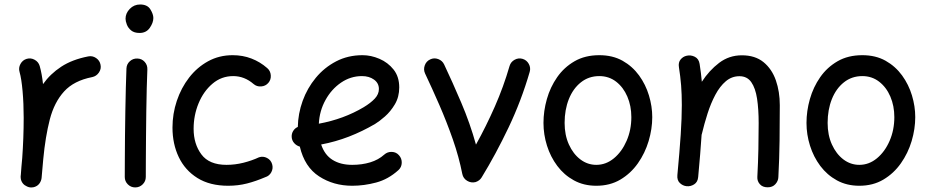

<svg xmlns="http://www.w3.org/2000/svg" viewBox="-20 -777 4083 843"><path d="M112.3 45.9Q105.5 44.9 99.1 42Q76.2 32.2 71.3 8.3Q71.3 7.8 71.3 7.3Q71.3 6.8 71.3 6.3Q70.3 1 70.8 -4.9Q70.8 -6.3 71.3 -7.8Q72.8 -26.9 74.2 -45.9Q75.7 -64.9 77.6 -83.5Q80.6 -125 82.3 -170.2Q84 -215.3 84 -259.8Q84 -322.3 79.1 -377.2Q74.2 -432.1 65.9 -460.9Q60.5 -479 69.8 -496.1Q79.1 -513.2 97.2 -518.6Q115.2 -523.9 132.1 -514.6Q148.9 -505.4 154.3 -487.3Q159.2 -470.2 162.8 -450.2Q166.5 -430.2 168.9 -407.7Q200.7 -452.6 248.8 -484.1Q296.9 -515.6 367.2 -529.3Q385.7 -533.2 401.9 -522.2Q418 -511.2 421.4 -492.7Q425.3 -474.6 414.3 -458.5Q403.3 -442.4 384.8 -438.5Q304.7 -422.9 261.5 -375.5Q218.3 -328.1 198.7 -252.7Q179.2 -177.2 169.9 -78.1Q166.5 -33.2 162.6 4.4Q162.1 10.3 159.7 16.1Q159.7 16.1 159.7 16.6Q159.2 17.1 159.2 17.6Q149.9 40.5 125.5 45.4Q124.5 45.4 124 45.4Q124 45.4 123.5 45.4Q118.2 46.4 112.3 45.9Z M531.2 -694.8Q531.2 -718.8 549.8 -738Q568.4 -757.3 595.2 -757.3Q627 -757.3 640.1 -736.1Q653.3 -714.8 653.3 -698.2Q653.3 -677.2 637.7 -654.8Q622.1 -632.3 592.8 -632.3Q569.3 -632.3 555.9 -643.3Q542.5 -654.3 536.9 -669.2Q531.2 -684.1 531.2 -694.8ZM583.5 -520Q602.5 -519.5 615.2 -505.4Q627.9 -491.2 627 -472.2Q625.5 -438.5 624.3 -390.1Q623 -341.8 622.3 -286.9Q621.6 -231.9 621.1 -177.7Q620.6 -123.5 620.4 -77.1Q620.1 -30.8 620.1 0Q620.1 19 606.4 32.5Q592.8 45.9 573.7 45.9Q554.7 45.9 541.3 32.5Q527.8 19 527.8 0Q527.8 -30.8 528.1 -77.4Q528.3 -124 528.8 -178.5Q529.3 -232.9 530.3 -288.1Q531.2 -343.3 532.5 -392.3Q533.7 -441.4 535.2 -476.6Q536.1 -495.6 550.3 -508.3Q564.5 -521 583.5 -520Z M1158.2 -413.1Q1146 -398.9 1126.7 -397.5Q1107.4 -396 1093.3 -408.2Q1053.2 -442.9 1003.9 -442.9Q952.1 -442.9 912.8 -409.4Q873.5 -376 851.8 -323.2Q830.1 -270.5 830.1 -211.4Q830.1 -145 864.3 -99.1Q898.4 -53.2 974.6 -53.2Q1012.2 -53.2 1049.1 -62.5Q1085.9 -71.8 1117.2 -86.4Q1135.3 -92.3 1152.3 -83.5Q1169.4 -74.7 1174.8 -56.2Q1180.2 -38.1 1171.4 -21.2Q1162.6 -4.4 1144.5 1Q1103.5 18.6 1064.5 28.6Q1025.4 38.6 981.9 38.6Q901.4 38.6 846.9 4.6Q792.5 -29.3 764.9 -87.2Q737.3 -145 737.3 -216.8Q737.3 -277.3 756.3 -334.2Q775.4 -391.1 810.3 -436.3Q845.2 -481.4 893.8 -508.1Q942.4 -534.7 1001.5 -534.7Q1045.9 -534.7 1084 -520Q1122.1 -505.4 1153.3 -478Q1167.5 -465.8 1168.9 -446.5Q1170.4 -427.2 1158.2 -413.1Z M1729 -29.8Q1684.6 10.3 1631.6 24.4Q1578.6 38.6 1526.4 38.6Q1444.3 38.6 1380.9 -2.7Q1317.4 -43.9 1296.4 -133.3Q1282.2 -137.2 1272 -148.4Q1261.7 -159.7 1260.7 -175.3Q1259.8 -189.9 1267.3 -202.1Q1274.9 -214.4 1287.6 -219.7Q1288.6 -277.8 1308.8 -334Q1329.1 -390.1 1366.5 -435.3Q1403.8 -480.5 1455.8 -507.6Q1507.8 -534.7 1571.8 -534.7Q1608.9 -534.7 1646 -518.8Q1683.1 -502.9 1708 -471.7Q1732.9 -440.4 1732.9 -393.1Q1732.9 -351.6 1713.9 -319.3Q1694.8 -287.1 1669.9 -265.4Q1645 -243.7 1627 -232.9Q1571.3 -200.2 1512 -177.2Q1452.6 -154.3 1390.1 -142.6Q1405.3 -96.7 1440.2 -75Q1475.1 -53.2 1526.4 -53.2Q1569.3 -53.2 1605.5 -64.2Q1641.6 -75.2 1667 -98.1Q1681.2 -110.8 1700.4 -110.1Q1719.7 -109.4 1731.9 -95.2Q1744.6 -81.1 1743.9 -61.8Q1743.2 -42.5 1729 -29.8ZM1569.3 -442.9Q1519.5 -442.9 1477.5 -414.3Q1435.5 -385.7 1409.2 -338.1Q1382.8 -290.5 1379.9 -233.9Q1488.8 -253.9 1576.7 -306.2Q1607.4 -324.7 1625.5 -344Q1643.6 -363.3 1643.6 -386.2Q1643.6 -412.1 1622.1 -427.5Q1600.6 -442.9 1569.3 -442.9Z M1868.7 -516.1Q1885.7 -524.4 1904.1 -517.6Q1922.4 -510.7 1930.2 -493.7Q1966.3 -417.5 2005.1 -326.4Q2043.9 -235.4 2069.8 -142.1Q2114.3 -222.2 2152.6 -309.1Q2190.9 -396 2217.3 -487.3Q2222.7 -505.4 2239.5 -514.6Q2256.3 -523.9 2274.4 -518.6Q2292.5 -513.2 2301.8 -496.3Q2311 -479.5 2305.7 -461.4Q2269 -335 2213.1 -217.5Q2157.2 -100.1 2094.7 2Q2085.9 16.6 2067.9 22.5Q2048.3 27.3 2031 16.8Q2013.7 6.3 2009.8 -13.2Q1995.1 -87.9 1968.3 -164.8Q1941.4 -241.7 1909.2 -315.7Q1877 -389.6 1846.2 -454.6Q1838.4 -471.7 1845 -490Q1851.6 -508.3 1868.7 -516.1Z M2611.3 -534.7Q2669.9 -534.7 2713.4 -510.3Q2756.8 -485.8 2785.9 -445.8Q2814.9 -405.8 2829.3 -357.9Q2843.8 -310.1 2843.8 -262.7Q2843.8 -210.9 2827.9 -157.7Q2812 -104.5 2780.8 -60.1Q2749.5 -15.6 2703.9 11.5Q2658.2 38.6 2598.1 38.6Q2543 38.6 2499.8 14.9Q2456.5 -8.8 2426.8 -48.6Q2397 -88.4 2381.6 -137.5Q2366.2 -186.5 2366.2 -237.3Q2366.2 -289.6 2381.1 -342Q2396 -394.5 2426.3 -438Q2456.5 -481.4 2502.7 -508.1Q2548.8 -534.7 2611.3 -534.7ZM2611.3 -442.9Q2564.9 -442.9 2530.5 -415.5Q2496.1 -388.2 2477.5 -341.6Q2459 -294.9 2459 -237.3Q2459 -184.1 2477.8 -142.6Q2496.6 -101.1 2528.1 -77.1Q2559.6 -53.2 2598.1 -53.2Q2640.6 -53.2 2675.5 -82Q2710.4 -110.8 2731.2 -158.7Q2752 -206.5 2752 -262.7Q2752 -312 2734.4 -353Q2716.8 -394 2685.1 -418.5Q2653.3 -442.9 2611.3 -442.9Z M2954.1 -8.3Q2963.9 -112.8 2968.8 -186.3Q2973.6 -259.8 2973.6 -315.9Q2973.6 -363.3 2970.5 -402.6Q2967.3 -441.9 2960.9 -481.9Q2957.5 -502.9 2968.3 -515.9Q2979 -528.8 2994.6 -532.2Q3012.7 -536.6 3030.5 -527.8Q3048.3 -519 3051.8 -496.1Q3058.1 -456.5 3061.5 -418Q3093.8 -467.8 3137.5 -501Q3181.2 -534.2 3237.3 -534.2Q3295.4 -534.2 3332.3 -504.2Q3369.1 -474.1 3386.5 -424.3Q3403.8 -374.5 3403.8 -314.9Q3403.8 -238.3 3402.8 -159.9Q3401.9 -81.5 3397.5 0.5Q3397 17.6 3384.5 31.5Q3372.1 45.4 3350.6 45.4Q3328.1 45.4 3316.2 31.7Q3304.2 18.1 3305.2 0Q3308.6 -65.4 3309.8 -122.8Q3311 -180.2 3311 -236.3Q3311 -297.4 3304 -343.8Q3296.9 -390.1 3278.6 -416.3Q3260.3 -442.4 3226.6 -442.4Q3192.9 -442.4 3166.7 -420.2Q3140.6 -397.9 3120.8 -360.8Q3101.1 -323.7 3086.7 -278.8Q3072.3 -233.9 3061.5 -188.5Q3061 -187 3060.5 -185.5Q3058.1 -146 3054.2 -99.9Q3050.3 -53.7 3045.4 0.5Q3043.5 22.5 3027.6 32.5Q3011.7 42.5 2994.1 40.5Q2977.5 38.6 2964.8 26.4Q2952.1 14.2 2954.1 -8.3Z M3766.1 -534.7Q3824.7 -534.7 3868.2 -510.3Q3911.6 -485.8 3940.7 -445.8Q3969.7 -405.8 3984.1 -357.9Q3998.5 -310.1 3998.5 -262.7Q3998.5 -210.9 3982.7 -157.7Q3966.8 -104.5 3935.5 -60.1Q3904.3 -15.6 3858.6 11.5Q3813 38.6 3752.9 38.6Q3697.8 38.6 3654.5 14.9Q3611.3 -8.8 3581.5 -48.6Q3551.8 -88.4 3536.4 -137.5Q3521 -186.5 3521 -237.3Q3521 -289.6 3535.9 -342Q3550.8 -394.5 3581.1 -438Q3611.3 -481.4 3657.5 -508.1Q3703.6 -534.7 3766.1 -534.7ZM3766.1 -442.9Q3719.7 -442.9 3685.3 -415.5Q3650.9 -388.2 3632.3 -341.6Q3613.8 -294.9 3613.8 -237.3Q3613.8 -184.1 3632.6 -142.6Q3651.4 -101.1 3682.9 -77.1Q3714.4 -53.2 3752.9 -53.2Q3795.4 -53.2 3830.3 -82Q3865.2 -110.8 3886 -158.7Q3906.7 -206.5 3906.7 -262.7Q3906.7 -312 3889.2 -353Q3871.6 -394 3839.8 -418.5Q3808.1 -442.9 3766.1 -442.9Z"/></svg>

Font: Mikhak Medium
Style: Regular
Weight: 500
Designer: Amin Abedi
Version: Version 3.3